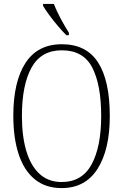

<svg xmlns="http://www.w3.org/2000/svg" viewBox="-20 -951 630 981"><path d="M295 10Q212 10 157 -35.5Q102 -81 75 -164Q48 -247 48 -359Q48 -533 110 -629Q172 -725 296 -725Q421 -725 481 -632Q541 -539 541 -358Q541 -187 478.5 -88.5Q416 10 295 10ZM295 -21Q399 -21 448 -111Q497 -201 497 -358Q497 -517 451.5 -605.5Q406 -694 296 -694Q190 -694 141 -605.5Q92 -517 92 -358Q92 -255 114.5 -179.5Q137 -104 182 -62.5Q227 -21 295 -21ZM319 -771Q301 -789 276.5 -817.5Q252 -846 231 -875Q210 -904 200 -921V-931H255Q268 -897 290.5 -855Q313 -813 332 -784V-771Z"/></svg>

Font: Noto Serif Tamil Condensed ExtraLight
Style: Italic
Weight: 200
Width: 3
Italic angle: -12°
Designer: Indian Type Foundry, Tom Grace, and the Monotype Design Team
Foundry: Monotype Imaging Inc.
Version: Version 2.003; ttfautohint (v1.8.4.7-5d5b)